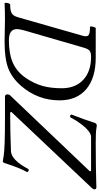

<svg xmlns="http://www.w3.org/2000/svg" viewBox="313 -1034 730 1409"><g transform="rotate(90 678.5 -329.0)"><path d="M1157.2 16.1 1119.1 9.8Q1062 0 846.2 0H684.1Q666 0 666 -18.1Q666 -30.3 673.8 -38.1L1231 -623L1227.1 -631.8H977.1Q959.5 -631.8 936.5 -614.3Q913.6 -596.7 893.8 -571.3Q874 -545.9 858.9 -522.2Q843.8 -498.5 835.9 -481.9Q834 -478 827.9 -478Q821.8 -478 817.1 -481.4Q812.5 -484.9 814.9 -490.2Q852.1 -585.9 875 -658.2Q879.9 -673.8 896 -673.8Q901.4 -673.8 916 -670.9Q941.4 -666 1022.9 -666Q1113.8 -666 1190.2 -667.2Q1266.6 -668.5 1306.2 -669.7Q1345.7 -670.9 1346.2 -670.9Q1362.8 -670.9 1362.8 -657.2Q1362.8 -647 1352.1 -636.2L794.9 -46.9L798.8 -38.1Q936.5 -38.1 1083 -43.9Q1147 -46.4 1213.9 -170.9Q1216.8 -175.3 1222.4 -174.3Q1228 -173.3 1232.9 -168.9Q1237.8 -164.6 1235.8 -161.1Q1206.5 -110.4 1170.9 0Q1166.5 16.1 1157.2 16.1ZM-2.9 2.9Q-6.3 1.5 -5.9 -7.6Q-5.4 -16.6 -1.7 -27.3Q2 -38.1 5.9 -38.1Q52.2 -38.1 71.3 -49.6Q90.3 -61 100.1 -95.2L235.8 -569.8Q245.1 -602.1 231.9 -613Q218.8 -624 170.9 -624Q167 -625.5 167.7 -634.8Q168.5 -644 172.4 -655Q176.3 -666 180.2 -666H396Q545.9 -666 627.9 -596.4Q710 -526.9 710 -399.9Q710 -241.7 603 -117.2Q543.5 -49.8 472.9 -23.4Q402.3 2.9 279.8 2.9Q256.8 2.9 202.1 1.5Q147.5 0 116.2 0Q49.8 0 -2.9 2.9ZM269 -28.8Q370.1 -28.8 436.3 -58.8Q502.4 -88.9 546.9 -154.8Q586.9 -214.8 604 -275.4Q621.1 -335.9 621.1 -417Q621.1 -516.6 559.6 -574.2Q498 -631.8 391.1 -631.8Q359.9 -631.8 346.7 -621.8Q333.5 -611.8 324.2 -581.1L195.8 -138.2Q187 -103.5 187 -87.9Q187 -28.8 269 -28.8Z"/></g></svg>

Font: Junicode SmCond Medium
Style: Italic
Weight: 500
Width: 4
Italic angle: -11°
Designer: Peter S. Baker
Version: Version 2.206